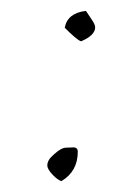

<svg xmlns="http://www.w3.org/2000/svg" viewBox="-20 -333 221 353"><path d="M129 -257Q124 -259 116.5 -265.5Q109 -272 99 -282Q104 -309 138 -313L148 -298Q155 -288 155 -283Q155 -268 129 -257ZM93 0Q86 -2 76.5 -12Q67 -22 67 -29Q67 -39 79 -49Q92 -61 101 -61.5Q110 -62 115 -62Q123 -62 123 -54Q123 -18 93 0Z"/></svg>

Font: Shalimar
Style: Regular
Weight: 400
Designer: Robert E. Leuschke
Foundry: Robert E. Leuschke
Version: Version 1.010; ttfautohint (v1.8.3)